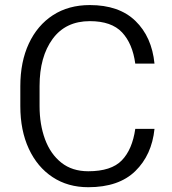

<svg xmlns="http://www.w3.org/2000/svg" viewBox="-20 -741 690 770"><path d="M522.5 -224.1H599.6Q588.9 -119.6 522.7 -54.9Q456.5 9.8 334 9.8Q252 9.8 190.7 -30.8Q129.4 -71.3 95.5 -144.5Q61.5 -217.8 61.5 -315.4V-395Q61.5 -493.2 95.7 -566.4Q129.9 -639.6 192.4 -680.2Q254.9 -720.7 340.3 -720.7Q457.5 -720.7 523.2 -657Q588.9 -593.3 599.6 -485.8H522.5Q511.7 -565.9 469.5 -611.1Q427.2 -656.2 340.3 -656.2Q243.2 -656.2 190.9 -584.7Q138.7 -513.2 138.7 -396V-315.4Q138.7 -241.7 160.6 -182.4Q182.6 -123 226.1 -88.6Q269.5 -54.2 334 -54.2Q426.3 -54.2 468.5 -97.9Q510.7 -141.6 522.5 -224.1Z"/></svg>

Font: Vazirmatn RD UI Light
Style: Regular
Weight: 300
Designer: Saber Rastikerdar
Foundry: Saber Rastikerdar
Version: Version 33.003